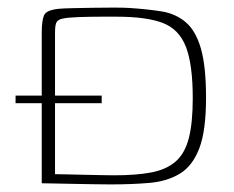

<svg xmlns="http://www.w3.org/2000/svg" viewBox="-20 -483 616 506"><path d="M523 -225Q523 -138 505 -91.5Q487 -45 453.5 -25Q420 -5 374 -1Q328 3 272 3Q252 3 225 2.5Q198 2 170 1.5Q142 1 120.5 0.5Q99 0 90 0V-398Q90 -428 96 -442.5Q102 -457 137 -460Q148 -461 172 -461.5Q196 -462 224.5 -462.5Q253 -463 279.5 -463Q306 -463 321 -462Q368 -459 405.5 -453Q443 -447 469.5 -424.5Q496 -402 509.5 -355Q523 -308 523 -225ZM125 -24Q131 -24 151.5 -23.5Q172 -23 197 -22.5Q222 -22 245.5 -21.5Q269 -21 281 -21Q339 -21 378.5 -28.5Q418 -36 442.5 -57Q467 -78 477.5 -118.5Q488 -159 488 -224Q488 -313 470 -359.5Q452 -406 409 -422.5Q366 -439 288 -439Q274 -439 245 -439Q216 -439 187.5 -438Q159 -437 145 -434Q135 -432 130 -426Q125 -420 125 -397ZM21 -231H248V-211H21Z"/></svg>

Font: Genos Thin ExtraLight
Style: Regular
Weight: 250
Version: Version 1.010